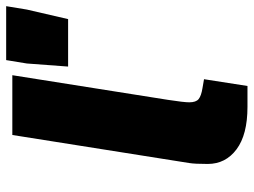

<svg xmlns="http://www.w3.org/2000/svg" viewBox="-120 -703 823 623"><g transform="rotate(-90 291.5 -391.5)"><path d="M71 -129Q71 -171 74 -189L165 -763H359L279 -258Q271 -206 271 -189Q271 -167 281.5 -158.5Q292 -150 317 -146L346 -141L324 0H256Q166 0 118.5 -35.5Q71 -71 71 -129ZM397 -716 408 -783H583L572 -716L541 -582H387Z"/></g></svg>

Font: Exo Black
Style: Italic
Weight: 900
Italic angle: -9°
Designer: Natanael Gama
Foundry: Natanael Gama
Version: Version 1.500; ttfautohint (v1.6)